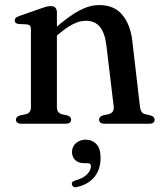

<svg xmlns="http://www.w3.org/2000/svg" viewBox="-20 -500 654 776"><path d="M210 -450V-68Q210 -54.5 215 -48Q220 -41.5 229.5 -38.5L252 -33.5Q267.5 -28.5 267.5 -17Q267.5 0 245 0H66Q55 0 49.8 -4.5Q44.5 -9 44.5 -16Q44.5 -22.5 48.5 -26.8Q52.5 -31 61 -33.5L85 -38.5Q95 -41.5 100 -48Q105 -54.5 105 -67.5V-379.5Q105 -391 101.2 -395.8Q97.5 -400.5 89 -401.5L55 -403Q46.5 -404.5 43 -408Q39.5 -411.5 39.5 -417Q39.5 -423.5 43.5 -427.5Q47.5 -431.5 58.5 -435.5L142.5 -465Q158 -470.5 167.5 -473Q177 -475.5 185 -475.5Q197.5 -475.5 203.8 -468.8Q210 -462 210 -450ZM196 -344 176.5 -363.5 198.5 -382.5Q257.5 -434.5 299.8 -457Q342 -479.5 381.5 -479.5Q441.5 -479.5 474.5 -439.8Q507.5 -400 515 -332.5L545.5 -70Q547.5 -55.5 552.2 -48.2Q557 -41 567.5 -38.5L588.5 -33.5Q597 -31 601 -26.8Q605 -22.5 605 -16Q605 -9 600 -4.5Q595 0 583.5 0H403Q380.5 0 380.5 -17Q380.5 -28.5 395.5 -33.5L419 -38.5Q430 -41.5 435.5 -48.8Q441 -56 439.5 -70L410 -316.5Q404 -366 384.2 -391Q364.5 -416 326.5 -416Q302.5 -416 275.8 -402.8Q249 -389.5 217.5 -362.5ZM320.5 159.5Q296 159.5 283.5 146.5Q271 133.5 271 114.5Q271 92.5 287 78.5Q303 64.5 326 64.5Q353 64.5 369.8 82.5Q386.5 100.5 386.5 137.5Q386.5 183 363 213.5Q339.5 244 293 255.5Q283.5 258 278.2 255.5Q273 253 271 247Q269 241.5 272.2 236.5Q275.5 231.5 284 229.5Q306 223.5 319.8 214.2Q333.5 205 340.5 193.5Q347.5 182 347.5 171Q347.5 159.5 334.5 159.5Z"/></svg>

Font: Fraunces 17pt
Style: Regular
Weight: 400
Version: Version 1.000;[b76b70a41]